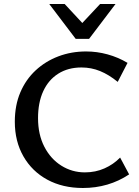

<svg xmlns="http://www.w3.org/2000/svg" viewBox="-20 -927 692 959"><path d="M394 12Q293 12 216.5 -29.5Q140 -71 97 -146Q54 -221 54 -319Q54 -401 81.5 -465.5Q109 -530 158 -575.5Q207 -621 271.5 -645.5Q336 -670 410 -670Q464 -670 517 -655.5Q570 -641 617 -613L568 -518Q524 -554 480 -572Q436 -590 387 -590Q320 -590 271 -559Q222 -528 196 -471.5Q170 -415 170 -337Q170 -255 201.5 -194Q233 -133 286.5 -99.5Q340 -66 404 -66Q457 -66 502 -86Q547 -106 580 -140L625 -56Q574 -22 516 -5Q458 12 394 12ZM358 -733 376 -796 480 -907H557L425 -733ZM358 -733 226 -907H303L408 -794L425 -733Z"/></svg>

Font: Ysabeau SC SemiBold
Style: Regular
Weight: 600
Designer: Christian Thalmann (Catharsis Fonts)
Version: Version 2.001;gftools[0.9.30]; featfreeze: smcp